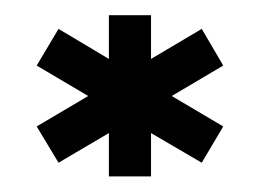

<svg xmlns="http://www.w3.org/2000/svg" viewBox="-20 -798 340 246"><path d="M238.5 -589.5 266 -636 200 -675 266 -714 238.5 -761 173.5 -722.5V-778.5H119.5V-722.5L55 -761L27 -714L93 -675L27 -636L55 -589.5L119.5 -627.5V-572H173.5V-627.5Z"/></svg>

Font: Anybody
Style: Bold
Weight: 700
Designer: Tyler Finck
Foundry: Etcetera Type Company
Version: Version 1.110